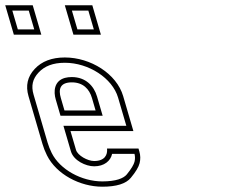

<svg xmlns="http://www.w3.org/2000/svg" viewBox="-208 -699 870 725"><path d="M147.5 -91C123 -91 85.2 -111.7 79 -133L58.2 -204H295.7L257.1 -336C232.4 -420.6 133.9 -482 36.9 -482C-12.2 -482 -50.3 -467.5 -77.2 -438.5C-104.2 -409.5 -111.9 -375.3 -100.4 -336L-47.5 -155C-43.4 -141 -37.8 -126.8 -30.7 -112.5C4.8 -41 93.8 6 178.3 6C231.7 6 267.6 -5.2 286 -27.5C304.5 -49.8 315.6 -68.3 319.2 -83C322.8 -97.7 322.5 -112.3 318.2 -127L315 -138H196.2C198.9 -114.3 187.3 -91 147.5 -91ZM63.2 -388C105.7 -388 129.3 -362.8 139.2 -329L152.9 -282H35.4L21.7 -329C11.9 -362.2 18.6 -388 63.2 -388ZM69.3 -568H173L140.6 -679H36.8ZM-155.7 -568H-52L-84.4 -679H-188.2ZM147.5 -71C185.7 -71 209.7 -91.4 215.3 -118H299.9C302.5 -107.1 302.3 -98.1 299.8 -87.8C297.4 -78.3 288.2 -61.5 270.6 -40.2C258.4 -25.5 229.8 -14 178.3 -14C100.4 -14 18.5 -58.4 -12.8 -121.4C-19.4 -134.8 -24.5 -147.8 -28.3 -160.6L-81.2 -341.6C-91 -375 -84.9 -400.8 -62.6 -424.9C-40.1 -449.1 -8.3 -462 36.9 -462C126.7 -462 216.4 -404 237.9 -330.4L269 -224H31.5L59.8 -127.4C70 -92.5 116.1 -71 147.5 -71ZM63.2 -408C53.7 -408 45.1 -407 37.2 -404.9C-4.2 -393.4 -6.3 -353.2 2.5 -323.4L20.4 -262H179.6L158.4 -334.6C146.7 -374.5 115.6 -408 63.2 -408ZM84.3 -588 63.5 -659H125.6L146.3 -588ZM-140.7 -588 -161.5 -659H-99.4L-78.7 -588Z"/></svg>

Font: Din Kursivschrift
Style: BreitLeftGho
Weight: 400
Version: Version 1.089